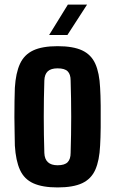

<svg xmlns="http://www.w3.org/2000/svg" viewBox="-20 -811 504 840"><path d="M232 9Q166 9 126 -9Q86 -27 67.5 -67.5Q49 -108 45 -174Q45 -197 44 -229.5Q43 -262 43 -298.5Q43 -335 43.5 -368.5Q44 -402 45 -427Q49 -492 67.5 -532Q86 -572 125.5 -590.5Q165 -609 232 -609Q300 -609 339.5 -590.5Q379 -572 397 -532Q415 -492 418 -427Q420 -396 420.5 -349Q421 -302 420.5 -254Q420 -206 418 -174Q415 -109 397 -68.5Q379 -28 339.5 -9.5Q300 9 232 9ZM232 -88Q263 -88 276 -101.5Q289 -115 289 -142Q294 -300 289 -459Q289 -486 276 -499Q263 -512 232 -512Q203 -512 189 -499Q175 -486 174 -459Q169 -300 174 -142Q176 -88 232 -88ZM195 -658 277 -791H361L275 -658Z"/></svg>

Font: Big Shoulders Display ExtraBold
Style: Regular
Weight: 800
Designer: Patric King
Foundry: XO Type Co
Version: Version 1.000; ttfautohint (v1.8.2)